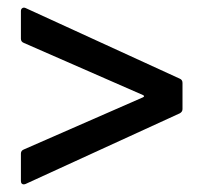

<svg xmlns="http://www.w3.org/2000/svg" viewBox="-20 -524 535 505"><path d="M43 -39Q35 -39 35 -48V-120Q35 -128 43 -131L356 -268Q362 -271 356 -274L43 -411Q35 -414 35 -422V-495Q35 -500 38.5 -502.5Q42 -505 47 -503L453 -317Q460 -314 460 -306V-237Q460 -230 453 -226L47 -40Z"/></svg>

Font: Amber EN Medium
Style: Regular
Weight: 500
Designer: Jeremy Tribby
Foundry: Tribby Type Co.
Version: Version 1.403 November 24, 2021